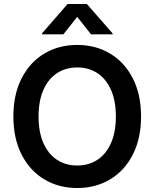

<svg xmlns="http://www.w3.org/2000/svg" viewBox="-20 -945 784 975"><path d="M372.1 9.8Q278.8 9.8 205.3 -33.9Q131.8 -77.6 89.8 -159.9Q47.9 -242.2 47.9 -353.5Q47.9 -465.3 89.8 -547.4Q131.8 -629.4 205.3 -673.1Q278.8 -716.8 372.1 -716.8Q465.3 -716.8 538.8 -673.1Q612.3 -629.4 654.3 -547.4Q696.3 -465.3 696.3 -353.5Q696.3 -241.7 654.3 -159.7Q612.3 -77.6 538.8 -33.9Q465.3 9.8 372.1 9.8ZM372.1 -602.5Q314 -602.5 269.5 -573.5Q225.1 -544.4 200.4 -488.5Q175.8 -432.6 175.8 -353.5Q175.8 -274.4 200.4 -218.5Q225.1 -162.6 269.5 -133.5Q314 -104.5 372.1 -104.5Q430.2 -104.5 474.6 -133.5Q519 -162.6 543.7 -218.5Q568.4 -274.4 568.4 -353.5Q568.4 -432.6 543.7 -488.5Q519 -544.4 474.6 -573.5Q430.2 -602.5 372.1 -602.5ZM372.1 -859.4 301.8 -770.5H193.4V-775.4L323.2 -924.8H420.9L551.8 -775.4V-770.5H442.4Z"/></svg>

Font: Pretendard JP SemiBold
Style: Regular
Weight: 600
Designer: Base glyphs from Inter by Rasmus Andersson; Hangeul glyphs from Noto Sans CJK(Source Han Sans) by Jang Soo-young and Kan
Foundry: Kil Hyung-jin
Version: Version 1.309